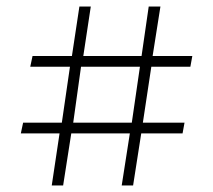

<svg xmlns="http://www.w3.org/2000/svg" viewBox="-20 -570 656 590"><path d="M139 0 163 -160H44L51 -193H170L195 -365H73L80 -398H201L224 -550H259L236 -398H415L437 -550H473L449 -398H571L565 -365H445L419 -193H547L541 -160H414L389 0H354L379 -160H199L174 0ZM205 -193H385L410 -365H229Z"/></svg>

Font: Literata 60pt
Style: Regular
Weight: 400
Designer: Latin by Veronika Burian and Jose Scaglione. Greek by Irene Vlachou. Cyrillic by Vera Evstafieva.
Foundry: TypeTogether
Version: Version 3.002